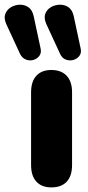

<svg xmlns="http://www.w3.org/2000/svg" viewBox="-83 -805 384 834"><path d="M140 9Q98 9 75 -16Q52 -41 52 -88V-404Q52 -451 75 -476Q98 -501 140 -501Q183 -501 206.5 -476Q230 -451 230 -404V-88Q230 -41 207 -16Q184 9 140 9ZM178 -571 118 -701Q107 -726 113.5 -744.5Q120 -763 137.5 -773.5Q155 -784 176.5 -784.5Q198 -785 214.5 -773.5Q231 -762 237 -736L267 -596Q272 -576 262 -562.5Q252 -549 235 -544.5Q218 -540 202 -546.5Q186 -553 178 -571ZM4 -571 -56 -701Q-67 -726 -60 -744.5Q-53 -763 -35.5 -773.5Q-18 -784 3 -784.5Q24 -785 40.5 -773.5Q57 -762 63 -736L93 -596Q98 -576 88 -562.5Q78 -549 61.5 -544.5Q45 -540 29 -546.5Q13 -553 4 -571Z"/></svg>

Font: Nunito ExtraLight Black
Style: Regular
Weight: 900
Version: Version 3.602